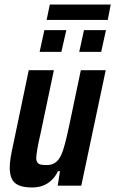

<svg xmlns="http://www.w3.org/2000/svg" viewBox="-20 -820 509 848"><path d="M122 8Q85 8 63 -1.5Q41 -11 32 -30.5Q23 -50 23 -80Q23 -100 27 -124.5Q31 -149 38 -180L107 -510H218L158 -225Q149 -187 145 -162.5Q141 -138 140 -124Q140 -110 145 -102.5Q150 -95 160.5 -93Q171 -91 186 -91Q209 -91 224 -101.5Q239 -112 249 -133Q259 -154 267.5 -187Q276 -220 286 -267L337 -510H447L339 0H235L245 -64H236Q224 -39 206.5 -23Q189 -7 168 0.5Q147 8 122 8ZM330 -591 351 -687H448L427 -591ZM155 -591 176 -687H273L251 -591ZM186 -732 200 -800H469L456 -732Z"/></svg>

Font: Saira Condensed SemiBold
Style: Italic
Weight: 600
Width: 3
Italic angle: -12°
Designer: Hector Gatti with collaboration of the Omnibus-Type team
Foundry: Omnibus-Type
Version: Version 1.101